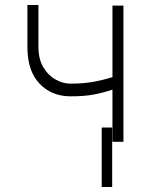

<svg xmlns="http://www.w3.org/2000/svg" viewBox="-20 -568 602 769"><path d="M474.4 -545.5V0H430.4V-208.8Q391 -196 354.2 -189.1Q317.5 -182.2 262.4 -182.2Q186.4 -182.2 138 -233.3Q89.5 -284.4 89.8 -380.7V-547.9H133.9V-380.7Q133.9 -331.7 153.4 -298.8Q172.9 -266 202.6 -249.5Q232.2 -233 262.4 -233Q313.2 -233 353.5 -240.2Q393.8 -247.5 430.4 -259.2V-545.5ZM429.3 -57.2V181.1H387.4V-57.2Z"/></svg>

Font: Inter Extra Light BETA
Style: Regular
Weight: 200
Designer: Rasmus Andersson
Foundry: rsms
Version: Version 3.011;git-f93a4a705